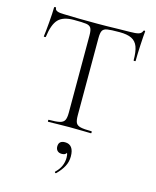

<svg xmlns="http://www.w3.org/2000/svg" viewBox="-134 -744 900 1111"><g transform="rotate(15 316.0 -189.0)"><path d="M49 -471Q49 -469 43 -469Q37 -469 37 -471Q41 -498 46 -557.5Q51 -617 51 -647Q51 -652 57 -652Q63 -652 63 -647Q63 -625 116 -625Q202 -622 317 -622Q376 -622 442 -624L510 -625Q546 -625 563 -630Q580 -635 585 -650Q586 -654 591 -654Q596 -654 596 -650Q593 -622 590 -564.5Q587 -507 587 -471Q587 -469 581 -469Q575 -469 575 -471Q575 -524 564 -553Q553 -582 527 -595Q501 -608 454 -608Q402 -608 381 -604.5Q360 -601 352.5 -588Q345 -575 345 -542V-81Q345 -50 352 -36Q359 -22 380 -17Q401 -12 446 -12Q448 -12 448 -6Q448 0 446 0Q413 0 394 -1L317 -2L244 -1Q224 0 189 0Q187 0 187 -6Q187 -12 189 -12Q234 -12 255 -17Q276 -22 283.5 -36.5Q291 -51 291 -81V-544Q291 -577 283 -589.5Q275 -602 254.5 -605Q234 -608 180 -608Q117 -608 88 -578Q59 -548 49 -471ZM368 160Q368 192 353.5 219.5Q339 247 311 275Q310 276 308 276Q305 276 303 272.5Q301 269 303 268Q346 228 346 173Q346 155 341 145Q335 159 313 159Q296 159 286.5 149.5Q277 140 277 124Q277 89 315 89Q341 89 354.5 107Q368 125 368 160Z"/></g></svg>

Font: Cormorant Garamond Light
Style: Regular
Weight: 300
Designer: Christian Thalmann (Catharsis Fonts)
Version: Version 3.000